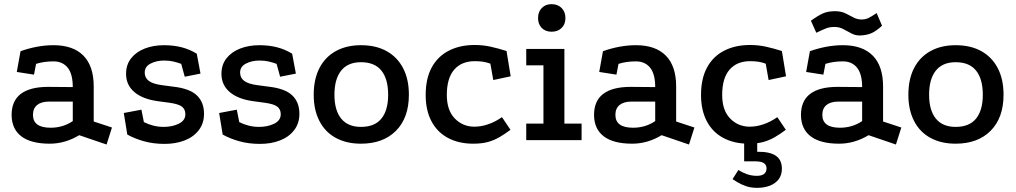

<svg xmlns="http://www.w3.org/2000/svg" viewBox="-20 -676 4901 926"><path d="M362 -24Q294 17 220 17Q130 17 83.5 -18Q37 -53 36 -120Q35 -257 213 -257L331 -256Q331 -319 306.5 -349.5Q282 -380 238 -380Q215 -380 194 -377Q173 -374 154 -368L144 -316L61 -329L79 -429Q118 -443 158 -450.5Q198 -458 238 -458Q333 -458 382.5 -407.5Q432 -357 432 -259V-90L520 -61L494 21ZM216 -186Q179 -186 159 -169.5Q139 -153 139 -122Q139 -60 224 -60Q284 -60 331 -92V-186Z M854 -368Q835 -375 815.5 -379.5Q796 -384 771 -384Q735 -384 706.5 -369.5Q678 -355 678 -326Q678 -301 697.5 -286Q717 -271 763 -265L816 -258Q895 -249 929.5 -216Q964 -183 964 -127Q964 -81 938.5 -48Q913 -15 870 1.5Q827 18 774 18Q720 18 675 5.5Q630 -7 594 -27L577 -131L662 -147L674 -87Q696 -76 720 -70Q744 -64 769 -64Q811 -64 842.5 -79.5Q874 -95 874 -125Q874 -149 857 -162Q840 -175 793 -181L741 -188Q668 -198 628 -232Q588 -266 588 -320Q588 -364 612.5 -395Q637 -426 678.5 -442Q720 -458 771 -458Q817 -458 856 -448Q895 -438 929 -417L947 -321L871 -306Z M1314 -368Q1295 -375 1275.5 -379.5Q1256 -384 1231 -384Q1195 -384 1166.5 -369.5Q1138 -355 1138 -326Q1138 -301 1157.5 -286Q1177 -271 1223 -265L1276 -258Q1355 -249 1389.5 -216Q1424 -183 1424 -127Q1424 -81 1398.5 -48Q1373 -15 1330 1.5Q1287 18 1234 18Q1180 18 1135 5.5Q1090 -7 1054 -27L1037 -131L1122 -147L1134 -87Q1156 -76 1180 -70Q1204 -64 1229 -64Q1271 -64 1302.5 -79.5Q1334 -95 1334 -125Q1334 -149 1317 -162Q1300 -175 1253 -181L1201 -188Q1128 -198 1088 -232Q1048 -266 1048 -320Q1048 -364 1072.5 -395Q1097 -426 1138.5 -442Q1180 -458 1231 -458Q1277 -458 1316 -448Q1355 -438 1389 -417L1407 -321L1331 -306Z M1721 -458Q1793 -458 1844.5 -429.5Q1896 -401 1924 -347.5Q1952 -294 1952 -219Q1952 -108 1890 -45.5Q1828 17 1721 17Q1651 17 1599.5 -11Q1548 -39 1520.5 -92.5Q1493 -146 1493 -219Q1493 -294 1520.5 -347.5Q1548 -401 1599.5 -429.5Q1651 -458 1721 -458ZM1721 -376Q1658 -376 1625.5 -335.5Q1593 -295 1593 -219Q1593 -144 1625.5 -104Q1658 -64 1721 -64Q1787 -64 1819.5 -104Q1852 -144 1852 -219Q1852 -295 1819.5 -335.5Q1787 -376 1721 -376Z M2345 -369Q2326 -376 2308 -378.5Q2290 -381 2270 -381Q2206 -381 2170.5 -340Q2135 -299 2135 -218Q2135 -144 2173.5 -104.5Q2212 -65 2268 -65Q2300 -65 2334 -76.5Q2368 -88 2401 -111L2442 -50Q2414 -29 2388 -14Q2362 1 2332.5 9Q2303 17 2262 17Q2193 17 2141 -10.5Q2089 -38 2061 -91Q2033 -144 2033 -218Q2033 -297 2062 -350.5Q2091 -404 2144.5 -431.5Q2198 -459 2269 -459Q2309 -459 2345.5 -451Q2382 -443 2423 -430L2443 -308L2359 -290Z M2518 -440H2702V-80H2785V0H2518V-80H2601V-361H2518ZM2640 -656Q2670 -656 2688.5 -637.5Q2707 -619 2707 -589Q2707 -559 2688.5 -541Q2670 -523 2640 -523Q2611 -523 2593 -541Q2575 -559 2575 -589Q2575 -619 2593 -637.5Q2611 -656 2640 -656Z M3171 -24Q3103 17 3029 17Q2939 17 2892.5 -18Q2846 -53 2845 -120Q2844 -257 3022 -257L3140 -256Q3140 -319 3115.5 -349.5Q3091 -380 3047 -380Q3024 -380 3003 -377Q2982 -374 2963 -368L2953 -316L2870 -329L2888 -429Q2927 -443 2967 -450.5Q3007 -458 3047 -458Q3142 -458 3191.5 -407.5Q3241 -357 3241 -259V-90L3329 -61L3303 21ZM3025 -186Q2988 -186 2968 -169.5Q2948 -153 2948 -122Q2948 -60 3033 -60Q3093 -60 3140 -92V-186Z M3673 -369Q3654 -376 3636 -378.5Q3618 -381 3598 -381Q3534 -381 3498.5 -340Q3463 -299 3463 -218Q3463 -144 3501.5 -104.5Q3540 -65 3596 -65Q3628 -65 3662 -76.5Q3696 -88 3729 -111L3770 -50Q3742 -29 3716 -14Q3690 1 3660.5 9Q3631 17 3590 17Q3521 17 3469 -10.5Q3417 -38 3389 -91Q3361 -144 3361 -218Q3361 -297 3390 -350.5Q3419 -404 3472.5 -431.5Q3526 -459 3597 -459Q3637 -459 3673.5 -451Q3710 -443 3751 -430L3771 -308L3687 -290ZM3631 230Q3601 230 3577 221.5Q3553 213 3537 203Q3521 193 3513 188L3541 144Q3560 156 3582.5 164Q3605 172 3630 172Q3654 172 3665.5 162.5Q3677 153 3677 136Q3677 120 3664.5 111Q3652 102 3619 102H3569V0H3632V56Q3692 55 3721.5 75Q3751 95 3751 138Q3751 168 3735.5 188.5Q3720 209 3693 219.5Q3666 230 3631 230Z M4169 -24Q4101 17 4027 17Q3937 17 3890.5 -18Q3844 -53 3843 -120Q3842 -257 4020 -257L4138 -256Q4138 -319 4113.5 -349.5Q4089 -380 4045 -380Q4022 -380 4001 -377Q3980 -374 3961 -368L3951 -316L3868 -329L3886 -429Q3925 -443 3965 -450.5Q4005 -458 4045 -458Q4140 -458 4189.5 -407.5Q4239 -357 4239 -259V-90L4327 -61L4301 21ZM4023 -186Q3986 -186 3966 -169.5Q3946 -153 3946 -122Q3946 -60 4031 -60Q4091 -60 4138 -92V-186ZM3917 -518 3891 -576Q3924 -600 3948 -611Q3972 -622 4007 -622Q4036 -622 4057 -612Q4078 -602 4096 -592Q4114 -582 4135 -582Q4154 -582 4168.5 -589Q4183 -596 4208 -613L4234 -552Q4206 -526 4183 -516Q4160 -506 4129 -505Q4107 -504 4087 -514.5Q4067 -525 4047.5 -535.5Q4028 -546 4005 -546Q3981 -546 3963.5 -539Q3946 -532 3917 -518Z M4589 -458Q4661 -458 4712.5 -429.5Q4764 -401 4792 -347.5Q4820 -294 4820 -219Q4820 -108 4758 -45.5Q4696 17 4589 17Q4519 17 4467.5 -11Q4416 -39 4388.5 -92.5Q4361 -146 4361 -219Q4361 -294 4388.5 -347.5Q4416 -401 4467.5 -429.5Q4519 -458 4589 -458ZM4589 -376Q4526 -376 4493.5 -335.5Q4461 -295 4461 -219Q4461 -144 4493.5 -104Q4526 -64 4589 -64Q4655 -64 4687.5 -104Q4720 -144 4720 -219Q4720 -295 4687.5 -335.5Q4655 -376 4589 -376Z"/></svg>

Font: Podkova SemiBold
Style: Regular
Weight: 600
Designer: Ilya Yudin
Foundry: Cyreal (www.cyreal.org)
Version: Version 2.103